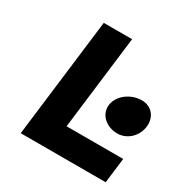

<svg xmlns="http://www.w3.org/2000/svg" viewBox="-151 -785 892 916"><g transform="rotate(30 294.5 -327.0)"><path d="M551 0 568 -138H256L319 -654H163L83 0ZM482 -229C536 -229 581 -272 588 -327C595 -382 560 -425 506 -425C445 -425 387 -382 380 -327C373 -272 421 -229 482 -229Z"/></g></svg>

Font: Falling Sky
Style: ExBdObl
Weight: 400
Designer: Paul D. Hunt
Foundry: Adobe Systems Incorporated
Version: Version 1.02